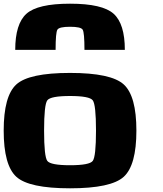

<svg xmlns="http://www.w3.org/2000/svg" viewBox="-20 -1020 884 1040"><path d="M500 -312.5Q500 -453.1 482.4 -476.6Q464.8 -500 359.4 -500Q253.9 -500 236.3 -476.6Q218.8 -453.1 218.8 -312.5Q218.8 -171.9 236.3 -148.4Q253.9 -125 359.4 -125Q464.8 -125 482.4 -148.4Q500 -171.9 500 -312.5ZM718.8 -312.5Q718.8 -125 650.4 -62.5Q582 0 359.4 0Q136.7 0 68.4 -62.5Q0 -125 0 -312.5Q0 -500 68.4 -562.5Q136.7 -625 359.4 -625Q582 -625 650.4 -562.5Q718.8 -500 718.8 -312.5ZM656.2 -750H437.5Q437.5 -843.8 427.7 -859.4Q418 -875 359.4 -875Q300.8 -875 291 -859.4Q281.2 -843.8 281.2 -750H62.5Q62.5 -890.6 123 -945.3Q183.6 -1000 359.4 -1000Q535.2 -1000 595.7 -945.3Q656.2 -890.6 656.2 -750Z"/></svg>

Font: CraftyPE
Style: Regular
Weight: 400
Designer: Erek Butcher
Foundry: Haunted Coop
Version: Version 0.018;April 4, 2024;FontCreator 15.0.0.2962 64-bit